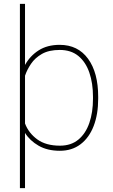

<svg xmlns="http://www.w3.org/2000/svg" viewBox="-20 -770 587 993"><path d="M487.8 -269.5V-259.3Q487.8 -178.7 464.4 -118.2Q440.9 -57.6 396.5 -23.9Q352.1 9.8 289.6 9.8Q225.1 9.8 179.7 -16.4Q134.3 -42.5 109.4 -82.5V203.1H83V-750H109.4V-434.1Q135.3 -481 179.9 -509.5Q224.6 -538.1 288.6 -538.1Q382.8 -538.1 435.3 -466.3Q487.8 -394.5 487.8 -269.5ZM460.9 -259.3V-269.5Q460.9 -339.8 442.1 -394.5Q423.3 -449.2 385.3 -480.5Q347.2 -511.7 289.1 -511.7Q232.9 -511.7 197 -491.2Q161.1 -470.7 140.4 -439.9Q119.6 -409.2 109.4 -378.4V-131.3Q127.9 -82 172.6 -49.3Q217.3 -16.6 290 -16.6Q347.7 -16.6 385.5 -48.1Q423.3 -79.6 442.1 -134.3Q460.9 -189 460.9 -259.3Z"/></svg>

Font: Vazirmatn RD UI Thin
Style: Regular
Weight: 100
Designer: Saber Rastikerdar
Foundry: Saber Rastikerdar
Version: Version 33.003